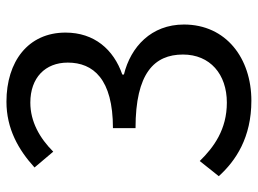

<svg xmlns="http://www.w3.org/2000/svg" viewBox="-122 -664 799 595"><g transform="rotate(-90 277.5 -366.5)"><path d="M263 13C394 13 499 -65 499 -196C499 -297 430 -361 344 -382V-387C422 -414 474 -474 474 -563C474 -679 384 -746 260 -746C176 -746 111 -709 56 -659L105 -601C147 -643 198 -672 257 -672C334 -672 381 -626 381 -556C381 -477 330 -416 178 -416V-346C348 -346 406 -288 406 -199C406 -115 345 -63 257 -63C174 -63 119 -103 76 -147L29 -88C77 -35 149 13 263 13Z"/></g></svg>

Font: Noto Sans HK
Style: Regular
Weight: 400
Designer: Ryoko NISHIZUKA 西塚涼子 (kana, bopomofo & ideographs); Paul D. Hunt (Latin, Greek & Cyrillic); Sandoll Communications 산돌커뮤니
Foundry: Adobe
Version: Version 2.004;hotconv 1.0.118;makeotfexe 2.5.65603